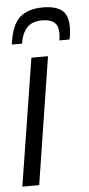

<svg xmlns="http://www.w3.org/2000/svg" viewBox="-53 -774 372 806"><g transform="rotate(-5 132.5 -371.0)"><path d="M79 0H8L93 -536H163ZM160 -742Q211 -742 238 -722Q265 -702 265 -650Q265 -623 259 -598H216Q218 -606 218.5 -613Q219 -620 219 -629Q219 -660 202 -674Q185 -688 152 -688Q109 -688 87.5 -665Q66 -642 59 -598H16Q26 -678 60.5 -710Q95 -742 160 -742Z"/></g></svg>

Font: Georama SemiCondensed
Style: Italic
Weight: 400
Width: 4
Italic angle: -9°
Designer: Jean-Baptiste Levee
Foundry: Production Type
Version: Version 1.000